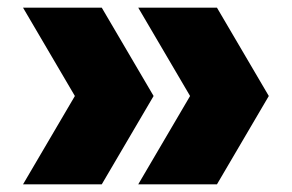

<svg xmlns="http://www.w3.org/2000/svg" viewBox="-20 -510 760 500"><path d="M680 -260 545 -30H340L475 -260L340 -490H545ZM380 -260 245 -30H40L175 -260L40 -490H245Z"/></svg>

Font: Imperial One
Style: Regular
Weight: 400
Designer: Jovanny Lemonad
Foundry: Jovanny Lemonad
Version: Version 1.000